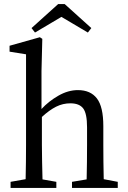

<svg xmlns="http://www.w3.org/2000/svg" viewBox="-20 -924 628 944"><path d="M32 0V-30L106 -43Q107 -81 107.5 -128.5Q108 -176 108 -211V-657L27 -670V-699L176 -741L188 -733L184 -574V-388Q219 -426 267 -453.5Q315 -481 363 -481Q425 -481 456.5 -440Q488 -399 488 -304V-211Q488 -175 488.5 -128Q489 -81 490 -43L559 -30V0H334V-30L406 -42Q407 -80 407.5 -127.5Q408 -175 408 -211V-298Q408 -366 389 -391Q370 -416 326 -416Q289 -416 256 -399.5Q223 -383 186 -349V-211Q186 -176 187 -128Q188 -80 189 -42L257 -30V0ZM298 -904 429 -786 412 -764 282 -841 152 -764 135 -786 266 -904Z"/></svg>

Font: Source Serif 4 Subhead
Style: Regular
Weight: 400
Designer: Frank Grießhammer
Foundry: Adobe Systems Incorporated
Version: Version 4.004;hotconv 1.0.117;makeotfexe 2.5.65602